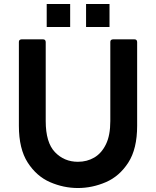

<svg xmlns="http://www.w3.org/2000/svg" viewBox="-20 -932 785 966"><path d="M372 14Q300 14 232 -15.5Q164 -45 119.5 -114Q75 -183 75 -299V-721Q75 -733 88 -734H197Q209 -734 210 -721V-323Q210 -215 256.5 -166.5Q303 -118 372 -118Q418 -118 454.5 -139.5Q491 -161 513 -206Q535 -251 535 -323V-721Q535 -733 548 -734H657Q669 -734 670 -721V-299Q670 -183 625.5 -114Q581 -45 512.5 -15.5Q444 14 372 14ZM531 -796H413V-912H531ZM333 -796H215V-912H333Z"/></svg>

Font: YamahaIndonesia935. App
Style: Bold
Weight: 700
Designer: Dalton Maag Ltd
Foundry: Dalton Maag Ltd
Version: Version 1.002; January 01, 2024; Regular/Italic